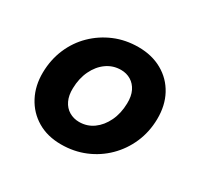

<svg xmlns="http://www.w3.org/2000/svg" viewBox="-117 -657 850 816"><g transform="rotate(30 308.0 -249.5)"><path d="M267 12Q200 12 150.5 -17.5Q101 -47 74 -98.5Q47 -150 48 -215Q49 -278 72 -332Q95 -386 136 -426Q177 -466 230.5 -488.5Q284 -511 347 -511Q413 -511 463.5 -482.5Q514 -454 541.5 -403Q569 -352 568 -285Q567 -222 543.5 -168Q520 -114 479 -73.5Q438 -33 384 -10.5Q330 12 267 12ZM286 -109Q325 -109 355.5 -131Q386 -153 404.5 -191.5Q423 -230 424 -279Q425 -315 413 -339.5Q401 -364 379.5 -377Q358 -390 331 -390Q292 -390 261 -368Q230 -346 211.5 -307.5Q193 -269 192 -220Q191 -185 203 -160Q215 -135 237 -122Q259 -109 286 -109Z"/></g></svg>

Font: DM Sans 20pt ExtraBold
Style: Italic
Weight: 800
Italic angle: -10°
Version: Version 4.004;gftools[0.9.30]